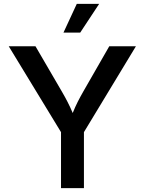

<svg xmlns="http://www.w3.org/2000/svg" viewBox="-20 -965 742 985"><path d="M293 0H410.6V-287.1L677.2 -727.5H540.5L407.7 -496.1C387.2 -460 370.1 -428.2 353 -385.3C335.4 -427.2 318.4 -459 296.9 -496.1L162.1 -727.5H24.9L293 -287.1ZM305.7 -797.9H391.6L488.8 -945.3H374Z"/></svg>

Font: Raveo Medium
Style: Regular
Weight: 500
Designer: Jakub Foglar, Rasmus Andersson (Inter)
Foundry: Jakubfoglar.com
Version: Version 1.100;Glyphs 3.2.3 (3260)